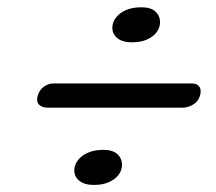

<svg xmlns="http://www.w3.org/2000/svg" viewBox="-20 -609 606 538"><path d="M349.9 -490.4Q322.9 -490.4 308.6 -502.3Q294.3 -514.2 294.8 -532.2Q295.2 -547.2 305.2 -560Q315.1 -572.9 333.2 -580.8Q351.3 -588.6 375.9 -588.6Q403.2 -588.6 416.1 -576.2Q429 -563.7 428.4 -545Q428 -530.5 418.3 -518Q408.6 -505.5 391.1 -497.9Q373.6 -490.4 349.9 -490.4ZM85.8 -341Q90.5 -357.3 103.1 -366.2Q115.7 -375.2 129.3 -375.2H518.3Q531.8 -375.2 538.4 -366.2Q545.1 -357.3 540.4 -341Q535.6 -324.6 521.2 -316Q506.9 -307.3 492.2 -307.3H113.7Q97.4 -307.3 89.2 -316Q81 -324.6 85.8 -341ZM243.3 -90.8Q216.3 -90.8 202 -102.7Q187.7 -114.6 188.2 -132.6Q188.6 -147.6 198.6 -160.4Q208.5 -173.3 226.6 -181.2Q244.7 -189.1 269.3 -189.1Q296.6 -189.1 309.5 -176.6Q322.4 -164.1 321.8 -145.4Q321.4 -130.9 311.7 -118.4Q302 -105.9 284.5 -98.3Q267 -90.8 243.3 -90.8Z"/></svg>

Font: Fraunces
Style: Italic
Weight: 900
Italic angle: -16°
Version: Version 1.000;[0bf87f6ff]